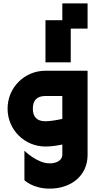

<svg xmlns="http://www.w3.org/2000/svg" viewBox="-20 -920 590 1140"><path d="M275 200C400 200 500 125 500 0V-500H250C125 -500 25 -400 25 -275C25 -150 125 -50 250 -50C286 -50 322 -56 350 -62V0C350 25 325 50 275 50C200 50 125 -25 125 -25V150C125 150 175 200 275 200ZM175 -275C175 -325 200 -350 250 -350H350V-214C318 -207 277 -200 250 -200C200 -200 175 -225 175 -275ZM250 -550H400V-750H500V-900H350V-800H250Z"/></svg>

Font: LS-VG5000 Bold
Style: Regular
Weight: 400
Designer: Justin Bihan, 2021
Foundry: Justin Bihan, 2021
Version: Version 1.000;Glyphs 3.1.2 (3151)